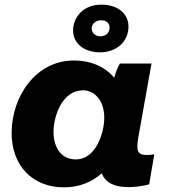

<svg xmlns="http://www.w3.org/2000/svg" viewBox="-20 -793 737 825"><path d="M531 11C563 11 596 6 621 -1L643 -130C633 -128 622 -127 610 -127C570 -127 565 -146 574 -201L631 -520H495C486 -505 477 -482 471 -459C432 -505 373 -533 297 -533C135 -533 30 -380 30 -221C30 -82 119 12 255 12C321 12 375 -11 417 -48C433 -9 469 11 531 11ZM337 -405C382 -405 428 -366 428 -287C428 -222 392 -108 306 -108C246 -108 210 -155 210 -227C210 -295 248 -405 337 -405ZM409 -568C479 -568 530 -612 532 -675C534 -733 488 -772 418 -773C335 -774 296 -717 294 -666C292 -610 337 -569 409 -568ZM410 -637C387 -638 374 -653 374 -672C375 -694 395 -706 415 -706C438 -706 452 -691 451 -673C450 -651 434 -637 410 -637Z"/></svg>

Font: Fixel Display ExtraBold
Style: Italic
Weight: 800
Italic angle: -10°
Designer: AlfaBravo + MacPaw
Foundry: Kyrylo Tkachov, Marchela Mozhyna, Serhii Makarenko, Maria Weinstein, Zakhar Kryvoshyya
Version: Version 1.210;Glyphs 3.2 (3217)